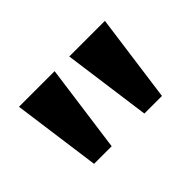

<svg xmlns="http://www.w3.org/2000/svg" viewBox="-62 -896 602 602"><g transform="rotate(-45 239.0 -595.5)"><path d="M267 -742 307 -449H385L425 -742ZM44 -742 84 -449H162L202 -742Z"/></g></svg>

Font: Cheyenne Sans
Style: Bold
Weight: 700
Designer: The Public Sans project authors (U.S. Web Design System), Libre Franklin designed by Pablo Impallari and Rodrigo Fuenzal
Foundry: The Cheyenne Sans Project Authors
Version: Version 2.007